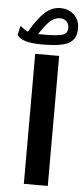

<svg xmlns="http://www.w3.org/2000/svg" viewBox="-79 -873 396 905"><g transform="rotate(5 119.5 -421.0)"><path d="M183.1 -615.7V-0.5H69.8V-615.7ZM-20.5 -697.8 -10.3 -740.7Q-3.4 -734.9 6.8 -727.8Q17.1 -720.7 26.4 -716.8Q65.4 -782.7 97.7 -811.8Q129.9 -840.8 169.4 -840.8Q210 -840.8 235.4 -815.7Q260.7 -790.5 260.7 -752.9Q260.7 -702.6 225.3 -682.6Q189.9 -662.6 106 -662.6H93.8Q49.3 -662.6 20.3 -670.9Q-8.8 -679.2 -20.5 -697.8ZM105 -709.5Q168.9 -709.5 191.9 -717.5Q214.8 -725.6 214.8 -751Q214.8 -769 203.1 -781Q191.4 -793 171.9 -793Q147 -793 126.2 -774.4Q105.5 -755.9 75.2 -709.5Z"/></g></svg>

Font: Vazirmatn RD UI SemiBold
Style: Regular
Weight: 600
Designer: Saber Rastikerdar
Foundry: Saber Rastikerdar
Version: Version 33.003